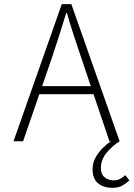

<svg xmlns="http://www.w3.org/2000/svg" viewBox="-20 -679 642 923"><path d="M520 224Q479 224 452 202.5Q425 181 425 135Q425 105 438.5 80Q452 55 471.5 35Q491 15 513 0H506L375 -388Q355 -447 337 -501.5Q319 -556 302 -616H298Q280 -556 262.5 -501.5Q245 -447 225 -388L91 0H45L277 -659H323L555 0Q518 24 491.5 56.5Q465 89 465 129Q465 159 483.5 173.5Q502 188 526 188Q545 188 558.5 180.5Q572 173 582 163L602 188Q586 203 567.5 213.5Q549 224 520 224ZM151 -226V-265H447V-226Z"/></svg>

Font: Source Code Pro ExtraLight Light
Style: Regular
Weight: 300
Monospace: yes
Version: Version 1.018;hotconv 1.0.116;makeotfexe 2.5.65601